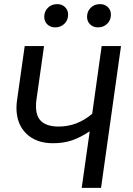

<svg xmlns="http://www.w3.org/2000/svg" viewBox="-20 -913 647 933"><path d="M568 -689 471 0H377L416 -275Q369 -244 328.5 -230.5Q288 -217 237 -217Q156 -217 108 -263.5Q60 -310 60 -389Q60 -408 63 -427L100 -689H194L157 -428Q155 -417 155 -396Q155 -345 183 -321.5Q211 -298 265 -298Q355 -298 428 -360L474 -689ZM195 -831Q195 -858 213 -875.5Q231 -893 258 -893Q281 -893 296 -878.5Q311 -864 311 -842Q311 -815 293 -797.5Q275 -780 248 -780Q225 -780 210 -794.5Q195 -809 195 -831ZM403 -831Q403 -858 421 -875.5Q439 -893 466 -893Q489 -893 504 -878.5Q519 -864 519 -842Q519 -815 501 -797.5Q483 -780 456 -780Q433 -780 418 -794.5Q403 -809 403 -831Z"/></svg>

Font: FiraGO
Style: Italic
Weight: 400
Italic angle: -8°
Designer: bBox Type GmbH
Foundry: bBox Type GmbH
Version: Version 1.001